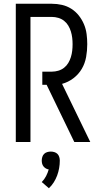

<svg xmlns="http://www.w3.org/2000/svg" viewBox="-20 -755 540 1021"><path d="M375 0 228 -304H205V-374H256Q273 -374 290 -379Q307 -384 320.5 -394.5Q334 -405 343 -420Q352 -435 357 -451.5Q362 -468 364 -485Q366 -502 366 -520Q366 -537 364 -554Q362 -571 357 -587.5Q352 -604 343 -619Q334 -634 320.5 -644.5Q307 -655 290 -660Q273 -665 256 -665H142V0H64V-735H256Q283 -735 309.5 -729Q336 -723 359 -708.5Q382 -694 399 -672.5Q416 -651 426.5 -626Q437 -601 440.5 -574Q444 -547 444 -520Q444 -486 438 -452Q432 -418 415 -389Q398 -360 370.5 -339Q343 -318 310 -309L460 0ZM240 246 202 213Q216 199 225 181.5Q234 164 239 146Q231 145 223.5 140.5Q216 136 211 129.5Q206 123 204 115Q202 107 202 99Q202 89 205 79.5Q208 70 214.5 63.5Q221 57 230.5 54Q240 51 250 51Q260 51 269.5 54Q279 57 285.5 63.5Q292 70 295 79.5Q298 89 298 99Q298 119 294.5 139Q291 159 284 178Q277 197 266 214.5Q255 232 240 246Z"/></svg>

Font: Moesevka
Style: Regular
Weight: 400
Monospace: yes
Designer: Belleve Invis
Foundry: Belleve Invis
Version: Version 32.5.0; ttfautohint (v1.8.4)